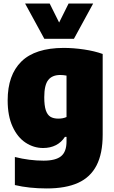

<svg xmlns="http://www.w3.org/2000/svg" viewBox="-20 -828 640 1078"><path d="M63.5 211V53.5Q145 74 224.5 74Q292.5 74 323 49Q353.5 24 353.5 -34V-59.5H344.5Q325 -29 293.8 -13Q262.5 3 222 3Q169.5 3 124 -26.8Q78.5 -56.5 50.8 -116.8Q23 -177 23 -264.5Q23 -407 100.2 -482.8Q177.5 -558.5 337 -559Q393 -559 451.8 -550.2Q510.5 -541.5 556.5 -525V-71.5Q556.5 34 522.2 100.5Q488 167 418.8 198.5Q349.5 230 242.5 230Q143.5 230 63.5 211ZM353.5 -171V-403.5Q335 -407 318.5 -407Q273 -407 250.8 -378.8Q228.5 -350.5 228.5 -282Q228.5 -235 237.2 -209Q246 -183 263 -172.5Q280 -162 308 -162Q334 -162 353.5 -171ZM365 -808H503L395 -610H229L121 -808H259L312 -701.5Z"/></svg>

Font: Encode Sans SemiCondensed Black
Style: Regular
Weight: 900
Width: 4
Designer: Multiple Designers
Foundry: Impallari Type
Version: Version 2.000